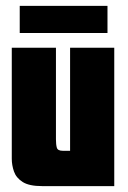

<svg xmlns="http://www.w3.org/2000/svg" viewBox="-20 -632 433 652"><path d="M123 0Q79 0 57 -14Q35 -28 27.5 -49.5Q20 -71 20 -93V-470H170V-159Q170 -141 173 -130.5Q176 -120 193 -120H218V-470H368V0ZM47 -520V-612H345V-520Z"/></svg>

Font: Smooch Sans Thin Black
Style: Regular
Weight: 900
Version: Version 1.010